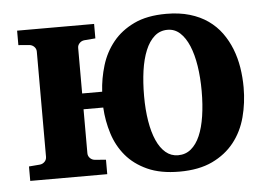

<svg xmlns="http://www.w3.org/2000/svg" viewBox="-43 -555 862 621"><g transform="rotate(-5 388.5 -244.0)"><path d="M609.9 -241.2Q609.9 -285.2 604 -323Q598.1 -360.8 586.4 -388.7Q574.7 -416.5 557.4 -432.4Q540 -448.2 517.1 -448.2Q492.2 -448.2 474.4 -432.4Q456.5 -416.5 445.1 -388.7Q433.6 -360.8 428.2 -323Q422.9 -285.2 422.9 -241.2Q422.9 -196.8 429 -159.9Q435.1 -123 446.8 -96.7Q458.5 -70.3 475.8 -55.7Q493.2 -41 516.1 -41Q540.5 -41 558.1 -55.7Q575.7 -70.3 587.2 -96.7Q598.6 -123 604.2 -159.9Q609.9 -196.8 609.9 -241.2ZM746.1 -241.2Q746.1 -190.9 733.9 -145Q721.7 -99.1 694.1 -64.2Q666.5 -29.3 622.8 -8.5Q579.1 12.2 516.1 12.2Q454.6 12.2 412.1 -7.1Q369.6 -26.4 343 -58.1Q316.4 -89.8 303.5 -130.9Q290.5 -171.9 288.1 -215.8H224.1V-73.2Q224.1 -64 230.5 -57.4Q236.8 -50.8 246.1 -49.8L282.2 -46.9V0H32.2V-46.9L67.9 -49.8Q77.1 -50.8 83.5 -57.4Q89.8 -64 89.8 -73.2V-415Q89.8 -423.8 83.5 -430.4Q77.1 -437 67.9 -438L32.2 -440.9V-487.8H282.2V-440.9L246.1 -438Q236.8 -437 230.5 -430.4Q224.1 -423.8 224.1 -415V-267.1H289.1Q291.5 -310.1 304.2 -351.8Q316.9 -393.6 343.5 -426.5Q370.1 -459.5 412.4 -479.7Q454.6 -500 517.1 -500Q559.6 -500 593.3 -490Q627 -480 652.3 -462.2Q677.7 -444.3 695.6 -419.7Q713.4 -395 724.6 -366.5Q735.8 -337.9 741 -305.9Q746.1 -273.9 746.1 -241.2Z"/></g></svg>

Font: Charis SIL
Style: Bold
Weight: 700
Foundry: SIL International
Version: Version 4.112